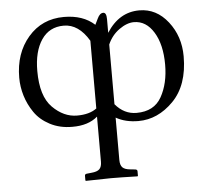

<svg xmlns="http://www.w3.org/2000/svg" viewBox="-50 -495 847 782"><g transform="rotate(-5 374.0 -104.0)"><path d="M521 -393.1Q492.2 -393.1 460.7 -370.6Q429.2 -348.1 413.1 -311V-66.9Q449.2 -23.9 500 -23.9Q571.8 -23.9 602.3 -78.4Q632.8 -132.8 632.8 -210Q632.8 -292 601.8 -342.5Q570.8 -393.1 521 -393.1ZM413.1 161.1Q413.1 182.1 422.6 191.7Q432.1 201.2 455.1 203.1L474.1 205.1Q482.9 206.1 482.9 212.9V231.9L481 233.9Q412.1 231.9 373 231.9L270 233.9L268.1 231.9V212.9Q268.1 206.1 275.9 205.1L294.9 203.1Q318.8 201.2 328.4 191.7Q337.9 182.1 337.9 161.1V-22.9Q299.8 10.3 233.9 9.8Q183.1 9.8 143.1 -11.2Q103 -32.2 80.6 -65.2Q58.1 -98.1 47.1 -134.5Q36.1 -170.9 36.1 -208Q36.1 -308.1 92.5 -373.5Q148.9 -439 238.8 -439Q316.9 -439 363.8 -396L376 -420.9Q385.7 -441.9 399.9 -441.9Q413.1 -441.9 413.1 -415V-358.9Q463.9 -439 546.9 -439Q616.7 -439 663.8 -378.9Q710.9 -318.8 710.9 -236.8Q710.9 -118.7 647.5 -54.4Q584 9.8 504.9 9.8Q451.7 9.8 413.1 -12.2ZM234.9 -403.8Q175.8 -403.8 143.8 -356.4Q111.8 -309.1 111.8 -229Q111.8 -126 157.5 -80.1Q203.1 -34.2 257.8 -34.2Q308.6 -34.2 337.9 -56.2V-333Q295.9 -403.8 234.9 -403.8Z"/></g></svg>

Font: Linux Libertine Capitals
Style: Small Caps
Weight: 400
Designer: Philipp H. Poll
Foundry: Philipp H. Poll
Version: Version 5.1.3